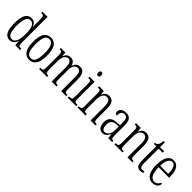

<svg xmlns="http://www.w3.org/2000/svg" viewBox="280 -2076 3403 3403"><g transform="rotate(45 1981.0 -375.0)"><path d="M199 10C262 10 300 -30 324 -93H326L333 0H454V-31H446C401 -31 383 -41 383 -100V-760H254V-729H260C304 -729 323 -721 323 -653V-554C323 -518 324 -483 327 -452H323C300 -507 265 -545 203 -545C104 -545 45 -467 45 -267C45 -68 102 10 199 10ZM212 -31C140 -31 106 -104 106 -266C106 -430 142 -504 213 -504C296 -504 324 -419 324 -266C324 -119 288 -31 212 -31Z M687 10C802 10 863 -77 863 -268C863 -453 802 -544 690 -544C570 -544 513 -454 513 -268C513 -79 578 10 687 10ZM689 -29C608 -29 574 -111 574 -268C574 -425 604 -504 688 -504C772 -504 801 -425 801 -268C801 -112 772 -29 689 -29Z M931 0H1131V-31H1129C1080 -31 1063 -38 1063 -103V-326C1063 -417 1092 -499 1164 -499C1222 -499 1245 -451 1245 -355V0H1368V-31H1365C1320 -31 1304 -39 1304 -105V-341C1304 -426 1328 -499 1403 -499C1462 -499 1484 -447 1484 -355V0H1609V-31H1607C1561 -31 1545 -39 1545 -103V-356C1545 -485 1500 -544 1420 -544C1364 -544 1320 -517 1297 -447H1294C1277 -516 1238 -544 1183 -544C1126 -544 1088 -518 1064 -453H1060L1053 -536H940V-505H942C988 -505 1003 -496 1003 -429V-106C1003 -39 989 -31 941 -31H931Z M1752 -649C1774 -649 1791 -661 1791 -698C1791 -735 1774 -747 1752 -747C1730 -747 1715 -735 1715 -698C1715 -661 1730 -649 1752 -649ZM1649 0H1862V-31H1851C1802 -31 1786 -40 1786 -106V-536H1659V-505H1667C1714 -505 1727 -495 1727 -430V-104C1727 -40 1710 -31 1662 -31H1649Z M1895 0H2095V-31H2089C2043 -31 2027 -38 2027 -103V-326C2027 -433 2064 -500 2133 -500C2196 -500 2220 -443 2220 -355V0H2344V-31H2340C2295 -31 2279 -39 2279 -105V-355C2279 -486 2236 -544 2149 -544C2089 -544 2054 -516 2028 -456H2024L2018 -536H1898V-505H1903C1949 -505 1967 -497 1967 -433V-105C1967 -39 1949 -31 1902 -31H1895Z M2523 10C2592 10 2620 -32 2650 -89H2654L2663 0H2761V-31H2758C2721 -31 2709 -44 2709 -108V-369C2709 -497 2663 -544 2574 -544C2491 -544 2439 -504 2439 -445C2439 -410 2456 -391 2489 -391C2489 -466 2510 -506 2570 -506C2631 -506 2649 -461 2649 -372V-309L2585 -306C2465 -301 2407 -253 2407 -148C2407 -41 2456 10 2523 10ZM2539 -30C2490 -30 2469 -76 2469 -145C2469 -225 2502 -270 2596 -275L2650 -278V-191C2650 -100 2606 -30 2539 -30Z M2820 0H3020V-31H3014C2968 -31 2952 -38 2952 -103V-326C2952 -433 2989 -500 3058 -500C3121 -500 3145 -443 3145 -355V0H3269V-31H3265C3220 -31 3204 -39 3204 -105V-355C3204 -486 3161 -544 3074 -544C3014 -544 2979 -516 2953 -456H2949L2943 -536H2823V-505H2828C2874 -505 2892 -497 2892 -433V-105C2892 -39 2874 -31 2827 -31H2820Z M3470 10C3496 10 3520 5 3536 0V-37C3518 -33 3505 -30 3485 -30C3445 -30 3426 -57 3426 -142V-500H3528V-536H3426V-658H3392C3387 -606 3382 -578 3365 -557C3353 -539 3334 -529 3306 -525V-500H3367V-143C3367 -28 3398 10 3470 10Z M3774 10C3864 10 3907 -48 3907 -85C3907 -100 3900 -109 3892 -113C3874 -70 3840 -31 3784 -31C3706 -31 3661 -106 3660 -267H3922V-298C3922 -454 3866 -544 3766 -544C3660 -544 3600 -451 3600 -263C3600 -89 3664 10 3774 10ZM3862 -305H3661C3664 -430 3699 -506 3767 -506C3835 -506 3861 -424 3862 -305Z"/></g></svg>

Font: Noto Serif Bengali ExtraCondensed Light
Style: Regular
Weight: 300
Width: 2
Designer: Juan Bruce, Universal Thirst, Indian Type Foundry and the Monotype Design Team.
Foundry: Monotype Imaging Inc.
Version: Version 2.003